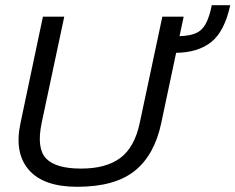

<svg xmlns="http://www.w3.org/2000/svg" viewBox="-20 -708 905 738"><path d="M59 -236 145 -644H227L140 -235Q120 -138 157 -99Q194 -60 292 -60Q387 -60 442 -100.5Q497 -141 517 -235L604 -644H686L670 -569Q709 -570 733 -580.5Q757 -591 771 -617Q785 -643 794 -688H865Q843 -587 792 -546.5Q741 -506 657 -505L600 -236Q574 -112 497.5 -51Q421 10 277 10Q147 10 90.5 -55.5Q34 -121 59 -236Z"/></svg>

Font: Kanit Light
Style: Italic
Weight: 300
Italic angle: -12°
Designer: Katatrad Team
Foundry: CadsonDemak
Version: Version 2.000; ttfautohint (v1.8.3)